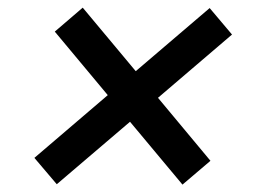

<svg xmlns="http://www.w3.org/2000/svg" viewBox="-20 -541 706 512"><path d="M466.6 -48.7 326.7 -216.3 131.4 -49.7 71.7 -120 267.4 -287.3 126.1 -456.7 200.6 -520.6 342 -351.2 539.1 -519.5 598.7 -448.9 401.3 -280.2 541.2 -112.2Z"/></svg>

Font: Inter P Medium
Style: Italic
Weight: 500
Italic angle: 9.39999°
Designer: Rasmus Andersson
Foundry: rsms
Version: Version 3.018;git-588b23468